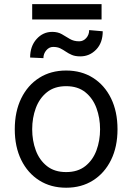

<svg xmlns="http://www.w3.org/2000/svg" viewBox="-20 -892 637 924"><path d="M298.3 11.4Q224.4 11.4 168.9 -23.8Q113.3 -58.9 82.2 -122.2Q51.1 -185.4 51.1 -269.9Q51.1 -355.1 82.2 -418.7Q113.3 -482.2 168.9 -517.4Q224.4 -552.6 298.3 -552.6Q372.2 -552.6 427.7 -517.4Q483.3 -482.2 514.4 -418.7Q545.5 -355.1 545.5 -269.9Q545.5 -185.4 514.4 -122.2Q483.3 -58.9 427.7 -23.8Q372.2 11.4 298.3 11.4ZM298.3 -63.9Q354.4 -63.9 390.6 -92.7Q426.8 -121.4 444.2 -168.3Q461.6 -215.2 461.6 -269.9Q461.6 -324.6 444.2 -371.8Q426.8 -419 390.6 -448.2Q354.4 -477.3 298.3 -477.3Q242.2 -477.3 206 -448.2Q169.7 -419 152.3 -371.8Q134.9 -324.6 134.9 -269.9Q134.9 -215.2 152.3 -168.3Q169.7 -121.4 206 -92.7Q242.2 -63.9 298.3 -63.9ZM409.1 -747.2 474.4 -741.5Q474.4 -686.1 442.8 -653.4Q411.2 -620.7 366.5 -620.7Q342 -620.7 325.8 -627.7Q309.7 -634.6 296.9 -643.5Q284.1 -652.3 270.1 -659.3Q256 -666.2 235.8 -666.2Q216.6 -666.2 202.8 -649.9Q188.9 -633.5 188.9 -612.2L125 -615.1Q125 -669.4 155.9 -704Q186.8 -738.6 231.5 -738.6Q258.5 -738.6 277.9 -727.3Q297.2 -715.9 316.2 -704.5Q335.2 -693.2 360.8 -693.2Q381 -693.2 395.1 -709Q409.1 -724.8 409.1 -747.2ZM468.8 -872.2V-798.3H134.9V-872.2Z"/></svg>

Font: Inter Zeller
Style: Regular
Weight: 400
Designer: Rasmus Andersson; Joe Bland
Foundry: zeller
Version: Version 3.015;git-dec3a8cb1